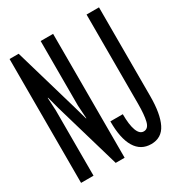

<svg xmlns="http://www.w3.org/2000/svg" viewBox="-172 -839 905 966"><g transform="rotate(-30 281.0 -356.0)"><path d="M23.4 0V-719.7H76.2L186.5 -341.8L207 -268.6H209L204.1 -343.8V-719.7H276.4V0H224.6L113.3 -380.9L93.8 -454.1H91.8L95.7 -379.9V0ZM427.7 7.8Q367.7 7.8 336.4 -43.9Q305.2 -95.7 305.7 -194.3H377.9Q377.9 -132.3 390.4 -99.4Q402.8 -66.4 426.8 -66.4Q453.1 -66.4 461.9 -101.8Q470.7 -137.2 470.7 -202.1V-719.7H543V-204.1Q543 -101.6 515.9 -46.9Q488.8 7.8 427.7 7.8Z"/></g></svg>

Font: Reddit Mono
Style: Regular
Weight: 400
Monospace: yes
Designer: Stephen Hutchings
Foundry: Reddit
Version: Version 1.014; ttfautohint (v1.8.4.7-5d5b)